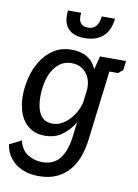

<svg xmlns="http://www.w3.org/2000/svg" viewBox="-96 -716 717 1001"><g transform="rotate(10 262.0 -215.5)"><path d="M387 -447H525L519 -398L495 -378H449L404 -11Q398 39 382.5 81.5Q367 124 340 155.5Q313 187 273.5 205Q234 223 180 223Q147 223 117 215Q87 207 62.5 190Q38 173 21.5 147.5Q5 122 -1 87L62 55Q74 105 109 126.5Q144 148 186 148Q245 148 277.5 107.5Q310 67 320 -13L329 -88Q306 -48 268 -19Q230 10 174 10Q137 10 109.5 -4Q82 -18 63.5 -42.5Q45 -67 35.5 -101.5Q26 -136 26 -177Q26 -222 38 -271Q50 -320 75.5 -361.5Q101 -403 141 -429.5Q181 -456 238 -456Q287 -456 320.5 -435Q354 -414 369 -376ZM248 -387Q213 -387 188 -369Q163 -351 147 -322Q131 -293 124 -257.5Q117 -222 117 -187Q117 -127 138 -93Q159 -59 203 -59Q230 -59 252.5 -71.5Q275 -84 293 -103.5Q311 -123 323.5 -146.5Q336 -170 342 -193L351 -267Q353 -320 324.5 -353.5Q296 -387 248 -387ZM360 -654H430Q423 -589 386.5 -558Q350 -527 291 -527Q231 -527 202.5 -559Q174 -591 181 -654H251Q242 -584 298 -584Q327 -584 341.5 -602Q356 -620 360 -654Z"/></g></svg>

Font: Zilla Slab Medium
Style: Regular
Weight: 500
Designer: Typotheque.com
Foundry: Typotheque type foundry
Version: Version 1.1; 2017